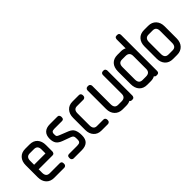

<svg xmlns="http://www.w3.org/2000/svg" viewBox="42 -890 1375 1375"><g transform="rotate(-45 730.0 -202.5)"><path d="M68 -122V-87Q68 -46 104 -46H205Q225 -46 225 -26V-20Q225 -10 218.5 -5Q212 0 205 0H104Q66 0 44.5 -23.5Q23 -47 23 -86V-208Q23 -247 44.5 -270.5Q66 -294 104 -294H147Q186 -294 207 -270.5Q228 -247 228 -208V-143Q228 -136 223.5 -129Q219 -122 209 -122ZM104 -248Q68 -248 68 -208V-168H183V-208Q183 -248 147 -248Z M300 0Q294 0 287.5 -5Q281 -10 281 -20V-26Q281 -46 300 -46H382Q402 -46 409 -53Q416 -60 416 -72V-87Q416 -103 412 -109.5Q408 -116 396 -121L333 -144Q303 -155 290.5 -172.5Q278 -190 278 -221Q278 -257 297.5 -275.5Q317 -294 353 -294H430Q440 -294 444.5 -287Q449 -280 449 -274V-268Q449 -248 430 -248H353Q335 -248 329.5 -241.5Q324 -235 324 -228V-214Q324 -204 328 -199.5Q332 -195 347 -189L410 -164Q440 -152 450 -130.5Q460 -109 460 -75Q460 -36 440 -18Q420 0 382 0Z M582 0Q546 0 524.5 -23.5Q503 -47 503 -86V-208Q503 -247 524.5 -270.5Q546 -294 582 -294H648Q657 -294 662 -288Q667 -282 667 -274V-268Q667 -258 660.5 -253Q654 -248 648 -248H582Q548 -248 548 -208V-87Q548 -46 582 -46H648Q657 -46 662 -40Q667 -34 667 -26V-20Q667 -10 660.5 -5Q654 0 648 0Z M891 0Q878 0 874 -9Q857 0 832 0H797Q760 0 737.5 -23.5Q715 -47 715 -86V-274Q715 -282 720.5 -288Q726 -294 735 -294H743Q752 -294 757 -287Q762 -280 762 -274V-87Q762 -46 797 -46H832Q871 -46 871 -84V-274Q871 -282 876 -288Q881 -294 891 -294H897Q907 -294 911.5 -287Q916 -280 916 -274V-21Q916 -14 911.5 -7Q907 0 897 0Z M1140 0Q1127 0 1123 -10Q1106 0 1082 0H1046Q1008 0 986.5 -23.5Q965 -47 965 -89V-215Q965 -257 986.5 -280Q1008 -303 1046 -303H1082Q1104 -303 1121 -294V-384Q1121 -391 1125 -398Q1129 -405 1140 -405H1146Q1166 -405 1166 -384V-21Q1166 0 1146 0ZM1121 -217Q1121 -256 1081 -256H1046Q1010 -256 1010 -215V-90Q1010 -48 1046 -48H1081Q1121 -48 1121 -86Z M1307 0Q1269 0 1247.5 -23.5Q1226 -47 1226 -86V-208Q1226 -247 1247.5 -270.5Q1269 -294 1307 -294H1349Q1386 -294 1408 -270.5Q1430 -247 1430 -208V-86Q1430 -47 1408 -23.5Q1386 0 1349 0ZM1384 -208Q1384 -248 1349 -248H1307Q1271 -248 1271 -208V-87Q1271 -46 1307 -46H1349Q1384 -46 1384 -87Z"/></g></svg>

Font: Chathura ExtraBold
Style: Regular
Weight: 800
Designer: Appaji Ambarisha Darbha
Foundry: Aditya Fonts
Version: Version 1.002 2016